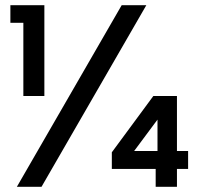

<svg xmlns="http://www.w3.org/2000/svg" viewBox="-20 -720 801 740"><path d="M70 -350V-632H20V-700H151V-350ZM45 0 449 -700H544L140 0ZM580 0V-69H411V-133L571 -350H662V-138H705V-69H662V0ZM497 -138H587V-259Z"/></svg>

Font: Envelope Sans Variable
Style: Regular
Weight: 500
Designer: Andreas Rasmussen / Norman Anderson
Foundry: mail.de GmbH
Version: Version 1.150